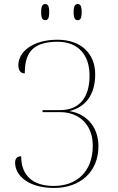

<svg xmlns="http://www.w3.org/2000/svg" viewBox="-20 -923 583 952"><path d="M365 -823C378 -823 385 -831 385 -863C385 -894 378 -903 365 -903C353 -903 345 -894 345 -863C345 -831 353 -823 365 -823ZM204 -823C217 -823 224 -831 224 -863C224 -894 217 -903 204 -903C192 -903 184 -894 184 -863C184 -831 192 -823 204 -823ZM248 9C377 9 468 -70 468 -198C468 -302 400 -361 324 -372C403 -392 452 -451 452 -555C452 -657 382 -726 265 -726C142 -726 71 -666 71 -600C71 -577 80 -559 103 -559C103 -647 129 -716 265 -716C368 -716 424 -651 424 -548C424 -439 373 -377 278 -377H191V-367H278C375 -367 440 -302 440 -201C440 -67 355 -1 247 -1C142 -1 85 -53 85 -148C63 -148 55 -136 55 -116C55 -49 126 9 248 9Z"/></svg>

Font: Noto Serif Display Thin
Style: Regular
Weight: 100
Designer: Monotype Design Team
Foundry: Monotype Imaging Inc.
Version: Version 2.009